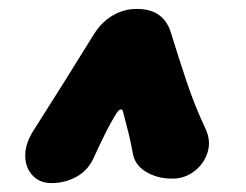

<svg xmlns="http://www.w3.org/2000/svg" viewBox="-20 -860 551 430"><path d="M95 -450Q69 -450 53 -467Q37 -484 36.5 -510.5Q36 -537 54 -566Q89 -621 123.5 -676Q158 -731 192 -786Q209 -812 233.5 -826Q258 -840 286 -840H287Q347 -840 363 -786Q380 -731 398 -677Q416 -623 441 -570Q453 -543 444.5 -517.5Q436 -492 414.5 -476Q393 -460 367 -460H365Q332 -460 306.5 -475.5Q281 -491 277 -519Q273 -541 267.5 -563.5Q262 -586 256 -608Q255 -615 251 -615Q247 -615 242 -608Q228 -586 214.5 -558.5Q201 -531 191 -509Q178 -479 152 -464.5Q126 -450 96 -450Z"/></svg>

Font: Winky Sans ExtraBold
Style: Italic
Weight: 800
Italic angle: -8.97852°
Designer: Simon Atzbach
Foundry: typofactur
Version: Version 1.205